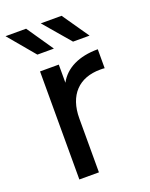

<svg xmlns="http://www.w3.org/2000/svg" viewBox="-142 -811 691 885"><g transform="rotate(-20 203.5 -368.5)"><path d="M187 0V-264C187 -379 250 -443 354 -443C363 -443 371 -443 376 -442V-535C283 -535 216 -502 183 -441V-530H91V0ZM281 -607H362L272 -737H170ZM-3 -737 106 -607H187L98 -737Z"/></g></svg>

Font: Malon Grotesk Med
Style: Regular
Weight: 500
Designer: Julieta Ulanovsky
Foundry: Julieta Ulanovsky
Version: Version 7.200